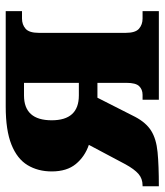

<svg xmlns="http://www.w3.org/2000/svg" viewBox="28 -604 576 672"><g transform="rotate(-90 316.0 -268.0)"><path d="M0 0V-57H3Q27 -57 43.5 -71.5Q60 -86 77 -117L145 -245Q104 -259 78 -290.5Q52 -322 52 -375Q52 -423 74 -459.5Q96 -496 146 -516Q196 -536 279 -536H613V-479H587Q566 -479 551.5 -466.5Q537 -454 537 -420V-116Q537 -82 551.5 -69.5Q566 -57 587 -57H613V0H303V-57H320Q339 -57 350.5 -69Q362 -81 362 -113V-215H310L243 -83Q223 -45 194.5 -27Q166 -9 119.5 -4.5Q73 0 0 0ZM318 -280H362V-472H318Q231 -472 231 -375Q231 -280 318 -280Z"/></g></svg>

Font: Noto Serif ExtraBold
Style: Regular
Weight: 800
Designer: Monotype Design Team
Foundry: Monotype Imaging Inc.
Version: Version 2.014